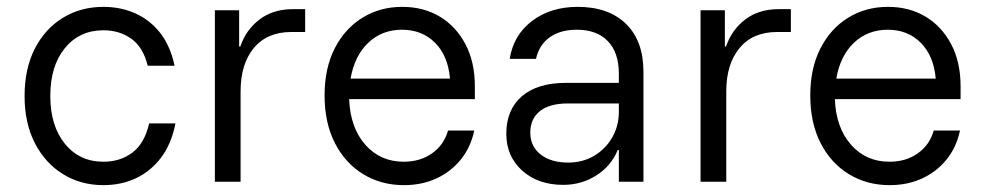

<svg xmlns="http://www.w3.org/2000/svg" viewBox="-20 -530 2873 560"><path d="M281.7 10Q215.8 10 163.8 -22.1Q111.7 -54.2 81.7 -112.5Q51.7 -170.8 51.7 -250Q51.7 -330 81.7 -388.3Q111.7 -446.7 163.8 -478.3Q215.8 -510 281.7 -510Q331.7 -510 374.2 -491.2Q416.7 -472.5 446.7 -434.6Q476.7 -396.7 489.2 -338.3H410.8Q397.5 -392.5 362.9 -417.1Q328.3 -441.7 281.7 -441.7Q211.7 -441.7 169.2 -389.6Q126.7 -337.5 126.7 -250Q126.7 -163.3 169.2 -110.8Q211.7 -58.3 281.7 -58.3Q330.8 -58.3 366.2 -85Q401.7 -111.7 415 -170H491.7Q480 -110 449.6 -70Q419.2 -30 376.2 -10Q333.3 10 281.7 10Z M606.7 0V-500H677.5V-394.2H680.8Q697.5 -443.3 737.1 -473.3Q776.7 -503.3 834.2 -503.3H870V-436.7H830Q759.2 -436.7 720.4 -390Q681.7 -343.3 681.7 -263.3V0Z M1158.3 10Q1091.7 10 1039.2 -22.1Q986.7 -54.2 956.7 -112.9Q926.7 -171.7 926.7 -251.7Q926.7 -330.8 956.2 -388.8Q985.8 -446.7 1037.1 -478.3Q1088.3 -510 1153.3 -510Q1215 -510 1262.5 -481.7Q1310 -453.3 1337.5 -401.2Q1365 -349.2 1365 -278.3V-240.8H998.3Q1001.7 -157.5 1045.4 -107.9Q1089.2 -58.3 1157.5 -58.3Q1205.8 -58.3 1240.4 -82.9Q1275 -107.5 1286.7 -149.2H1363.3Q1352.5 -99.2 1323.3 -63.8Q1294.2 -28.3 1252.1 -9.2Q1210 10 1158.3 10ZM1002.5 -300.8H1292.5Q1286.7 -367.5 1248.8 -405.4Q1210.8 -443.3 1152.5 -443.3Q1094.2 -443.3 1054.2 -405.4Q1014.2 -367.5 1002.5 -300.8Z M1622.5 9.2Q1549.2 9.2 1502.9 -32.5Q1456.7 -74.2 1456.7 -140Q1456.7 -210 1502.1 -249.2Q1547.5 -288.3 1630.8 -288.3H1785V-315Q1785 -376.7 1752.9 -410Q1720.8 -443.3 1662.5 -443.3Q1614.2 -443.3 1583.3 -421.2Q1552.5 -399.2 1543.3 -358.3H1466.7Q1477.5 -427.5 1531.7 -468.8Q1585.8 -510 1665 -510Q1755 -510 1805.8 -460.4Q1856.7 -410.8 1856.7 -320.8V0H1785V-92.5H1781.7Q1762.5 -45.8 1719.2 -18.3Q1675.8 9.2 1622.5 9.2ZM1637.5 -55.8Q1679.2 -55.8 1712.5 -75.4Q1745.8 -95 1765.4 -128.8Q1785 -162.5 1785 -204.2V-228.3H1636.7Q1582.5 -228.3 1554.6 -205.8Q1526.7 -183.3 1526.7 -143.3Q1526.7 -103.3 1556.7 -79.6Q1586.7 -55.8 1637.5 -55.8Z M2023.3 0V-500H2094.2V-394.2H2097.5Q2114.2 -443.3 2153.8 -473.3Q2193.3 -503.3 2250.8 -503.3H2286.7V-436.7H2246.7Q2175.8 -436.7 2137.1 -390Q2098.3 -343.3 2098.3 -263.3V0Z M2575 10Q2508.3 10 2455.8 -22.1Q2403.3 -54.2 2373.3 -112.9Q2343.3 -171.7 2343.3 -251.7Q2343.3 -330.8 2372.9 -388.8Q2402.5 -446.7 2453.8 -478.3Q2505 -510 2570 -510Q2631.7 -510 2679.2 -481.7Q2726.7 -453.3 2754.2 -401.2Q2781.7 -349.2 2781.7 -278.3V-240.8H2415Q2418.3 -157.5 2462.1 -107.9Q2505.8 -58.3 2574.2 -58.3Q2622.5 -58.3 2657.1 -82.9Q2691.7 -107.5 2703.3 -149.2H2780Q2769.2 -99.2 2740 -63.8Q2710.8 -28.3 2668.8 -9.2Q2626.7 10 2575 10ZM2419.2 -300.8H2709.2Q2703.3 -367.5 2665.4 -405.4Q2627.5 -443.3 2569.2 -443.3Q2510.8 -443.3 2470.8 -405.4Q2430.8 -367.5 2419.2 -300.8Z"/></svg>

Font: Funnel Sans Light
Style: Regular
Weight: 300
Designer: NORD ID, Kristian Moeller
Foundry: Dicotype
Version: Version 1.000